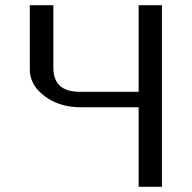

<svg xmlns="http://www.w3.org/2000/svg" viewBox="-20 -714 734 734"><path d="M94 -449V-694H184V-455Q184 -363 285 -363H510V-694H599V0H510V-304H288Q198 -304 139 -356Q94 -395 94 -449Z"/></svg>

Font: CMU Sans Serif
Style: Medium
Weight: 500
Version: Version 0.7.0